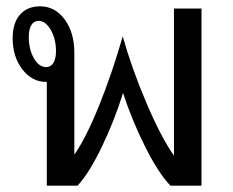

<svg xmlns="http://www.w3.org/2000/svg" viewBox="-20 -587 738 607"><path d="M617 -560V0H519Q481 -39 439 -123Q397 -207 369 -293Q342 -206 301.5 -122Q261 -38 225 0H128V-328H126Q81 -328 50.5 -368Q20 -408 20 -466Q20 -514 43 -540.5Q66 -567 107 -567Q154 -567 184.5 -525.5Q215 -484 215 -420V-98Q252 -151 293 -252.5Q334 -354 368 -472Q396 -372 442.5 -262.5Q489 -153 530 -95V-560ZM126 -375Q141 -375 149 -388.5Q157 -402 157 -425Q157 -464 140.5 -492.5Q124 -521 102 -521Q87 -521 79 -507.5Q71 -494 71 -471Q71 -431 87 -403Q103 -375 126 -375Z"/></svg>

Font: KoHo Medium
Style: Regular
Weight: 500
Version: Version 1.000; ttfautohint (v1.6)